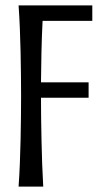

<svg xmlns="http://www.w3.org/2000/svg" viewBox="-20 -691 383 711"><path d="M321.8 -670.9V-613.8H137.7Q134.8 -556.2 133.5 -498Q132.3 -439.9 131.8 -386.2H308.1V-329.1H131.8Q131.8 -292 132.3 -251.2Q132.8 -210.4 133.8 -168.2Q134.8 -126 136.2 -83.3Q137.7 -40.5 140.1 0H48.8Q51.8 -41.5 53.5 -85.2Q55.2 -128.9 56.2 -172.1Q57.1 -215.3 57.6 -256.8Q58.1 -298.3 58.1 -335.9Q58.1 -373.5 57.6 -415Q57.1 -456.5 56.2 -499.5Q55.2 -542.5 53.5 -585.9Q51.8 -629.4 48.8 -670.9Z"/></svg>

Font: Crushed
Style: Regular
Weight: 400
Width: 3
Designer: Astigmatic (AOETI)
Foundry: Astigmatic (AOETI)
Version: Version 001.001